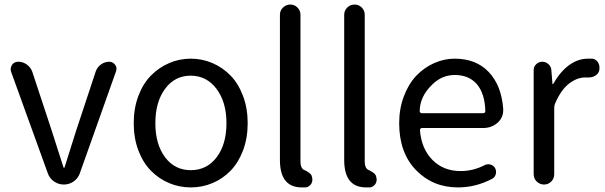

<svg xmlns="http://www.w3.org/2000/svg" viewBox="-20 -816 2676 849"><path d="M191.4 -49.8 29.3 -498Q27.3 -503.9 27.3 -509.8Q27.3 -519.5 33.2 -529.3Q43 -543 60.5 -543Q82 -543 99.1 -530.3Q116.2 -517.6 123 -498L210 -234.4Q214.8 -219.7 232.9 -162.6Q251 -105.5 260.7 -76.2Q260.7 -74.2 262.7 -74.2Q264.6 -74.2 265.6 -76.2Q309.6 -214.8 315.4 -234.4L403.3 -500Q410.2 -519.5 426.8 -531.2Q443.4 -543 462.9 -543Q479.5 -543 489.3 -529.3Q495.1 -521.5 495.1 -511.7Q495.1 -505.9 493.2 -501L333 -49.8Q325.2 -27.3 305.7 -13.7Q286.1 0 262.2 0Q238.3 0 218.8 -13.7Q199.2 -27.3 191.4 -49.8Z M571.3 -271.5Q571.3 -336.9 591.8 -391.6Q612.3 -446.3 647.5 -481.9Q682.6 -517.6 728 -537.1Q773.4 -556.6 823.7 -556.6Q874 -556.6 919.4 -537.1Q964.8 -517.6 999.5 -481.9Q1034.2 -446.3 1054.7 -391.6Q1075.2 -336.9 1075.2 -271.5Q1075.2 -205.1 1054.7 -150.9Q1034.2 -96.7 999.5 -61Q964.8 -25.4 919.4 -6.3Q874 12.7 823.7 12.7Q773.4 12.7 728 -6.3Q682.6 -25.4 647.5 -61Q612.3 -96.7 591.8 -150.9Q571.3 -205.1 571.3 -271.5ZM981.4 -271.5Q981.4 -364.3 937.5 -422.9Q893.6 -481.4 823.2 -481.4Q752.9 -481.4 710 -423.3Q667 -365.2 667 -271.5Q667 -177.7 710 -120.6Q752.9 -63.5 823.7 -63.5Q894.5 -63.5 938 -120.6Q981.4 -177.7 981.4 -271.5Z M1314.5 12.7Q1217.8 12.7 1217.8 -108.4V-751Q1217.8 -769.5 1231.4 -782.7Q1245.1 -795.9 1263.7 -795.9Q1282.2 -795.9 1295.4 -782.7Q1308.6 -769.5 1308.6 -751V-101.6Q1308.6 -74.2 1323.2 -65.4Q1326.2 -64.5 1332.5 -61Q1338.9 -57.6 1341.8 -55.7Q1344.7 -53.7 1349.1 -50.3Q1353.5 -46.9 1356 -43Q1358.4 -39.1 1359.4 -34.2L1360.4 -30.3Q1361.3 -26.4 1361.3 -22.5Q1361.3 -10.7 1355.5 -2Q1346.7 10.7 1332 12.7Q1324.2 12.7 1314.5 12.7Z M1598.6 12.7Q1502 12.7 1502 -108.4V-751Q1502 -769.5 1515.6 -782.7Q1529.3 -795.9 1547.9 -795.9Q1566.4 -795.9 1579.6 -782.7Q1592.8 -769.5 1592.8 -751V-101.6Q1592.8 -74.2 1607.4 -65.4Q1610.4 -64.5 1616.7 -61Q1623 -57.6 1626 -55.7Q1628.9 -53.7 1633.3 -50.3Q1637.7 -46.9 1640.1 -43Q1642.6 -39.1 1643.6 -34.2L1644.5 -30.3Q1645.5 -26.4 1645.5 -22.5Q1645.5 -10.7 1639.6 -2Q1630.9 10.7 1616.2 12.7Q1608.4 12.7 1598.6 12.7Z M2004.9 12.7Q1893.6 12.7 1819.3 -64Q1745.1 -140.6 1745.1 -271.5Q1745.1 -335 1765.6 -389.6Q1786.1 -444.3 1820.3 -480.5Q1854.5 -516.6 1898.9 -536.6Q1943.4 -556.6 1990.2 -556.6Q2085 -556.6 2141.1 -497.6Q2197.3 -438.5 2205.1 -335Q2205.1 -331.1 2205.1 -328.1Q2205.1 -296.9 2181.6 -274.4Q2154.3 -250 2117.2 -250H1845.7Q1841.8 -250 1839.4 -247.1Q1836.9 -244.1 1836.9 -240.2Q1843.8 -157.2 1892.6 -108.4Q1941.4 -59.6 2016.6 -59.6Q2073.2 -59.6 2123 -85.9Q2134.8 -91.8 2148.4 -88.4Q2162.1 -85 2168.9 -73.2Q2175.8 -60.5 2172.4 -46.4Q2168.9 -32.2 2156.2 -25.4Q2084 12.7 2004.9 12.7ZM1835.9 -323.2Q1835.9 -320.3 1838.9 -318.4Q1840.8 -315.4 1844.7 -315.4H2116.2Q2121.1 -315.4 2123.5 -317.9Q2126 -320.3 2126 -324.2Q2126 -324.2 2126 -325.2Q2124 -402.3 2088.9 -443.4Q2053.7 -484.4 1991.2 -484.4Q1933.6 -484.4 1890.6 -441.4Q1835.9 -388.7 1835.9 -323.2Z M2339.8 -45.9V-505.9Q2339.8 -521.5 2351.1 -532.2Q2362.3 -543 2377.9 -543Q2393.6 -543 2405.3 -532.2Q2417 -521.5 2418 -505.9L2422.9 -445.3Q2422.9 -444.3 2424.3 -444.3Q2425.8 -444.3 2426.8 -445.3Q2456.1 -498 2495.6 -527.3Q2535.2 -556.6 2580.1 -556.6Q2590.8 -556.6 2598.6 -556.6Q2616.2 -554.7 2625 -539.1Q2630.9 -528.3 2630.9 -516.6Q2630.9 -510.7 2629.9 -504.9Q2626 -489.3 2612.3 -481.4Q2599.6 -473.6 2585 -473.6Q2583 -473.6 2581.1 -473.6Q2575.2 -473.6 2568.4 -473.6Q2531.2 -473.6 2495.6 -445.8Q2460 -418 2434.6 -358.4Q2430.7 -349.6 2430.7 -338.9V-45.9Q2430.7 -26.4 2417.5 -13.2Q2404.3 0 2385.7 0Q2367.2 0 2353.5 -13.2Q2339.8 -26.4 2339.8 -45.9Z"/></svg>

Font: irohamaru Regular
Style: Regular
Weight: 400
Designer: [Source Han Sans]
Ryoko NISHIZUKA  (kana & ideographs); Paul D. Hunt (Latin, Greek & Cyrillic); Wenlong ZHANG  (bopomofo
Version: Version 1.00